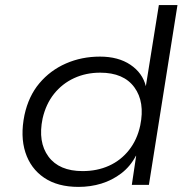

<svg xmlns="http://www.w3.org/2000/svg" viewBox="-20 -725 751 753"><path d="M288 8Q206 8 153 -28Q100 -64 79.5 -127.5Q59 -191 76 -274Q92 -348 134.5 -398.5Q177 -449 238.5 -476Q300 -503 372 -503Q444 -503 491.5 -471Q539 -439 552 -387L603 -705H676L564 0H497L514 -114H513Q491 -72 455.5 -45Q420 -18 377.5 -5Q335 8 288 8ZM304 -54Q361 -54 407.5 -75Q454 -96 486 -136.5Q518 -177 530 -233Q549 -325 507 -382.5Q465 -440 373 -440Q317 -440 270.5 -418.5Q224 -397 192 -357Q160 -317 147 -260Q128 -168 170 -111Q212 -54 304 -54Z"/></svg>

Font: Nunito Sans 7pt SemiExpanded Light
Style: Italic
Weight: 300
Width: 6
Italic angle: -9°
Designer: Vernon Adams
Foundry: Vernon Adams
Version: Version 3.101;gftools[0.9.27]